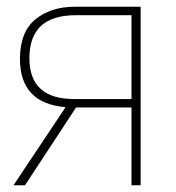

<svg xmlns="http://www.w3.org/2000/svg" viewBox="-20 -548 522 568"><path d="M67 -376Q67 -503 204 -503H369V-255H199Q67 -255 67 -376ZM54 0 205 -230H369V0H396V-528H201Q130 -528 84.5 -490.5Q39 -453 39 -374Q39 -242 174 -231L20 0Z"/></svg>

Font: Noto Sans Display Thin
Style: Regular
Weight: 250
Designer: Monotype Design Team
Foundry: Monotype Imaging Inc.
Version: Version 1.900